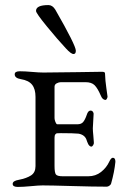

<svg xmlns="http://www.w3.org/2000/svg" viewBox="-20 -734 520 757"><path d="M240 -543Q209 -576 165.5 -629Q122 -682 122 -691Q122 -714 171 -714Q187 -714 198 -696Q279 -555 279 -534Q279 -521 270 -521Q260 -521 240 -543ZM151 -448Q200 -448 282 -449.5Q364 -451 382 -451Q394 -451 394 -445Q395 -415 399.5 -385.5Q404 -356 404 -353Q404 -350 401.5 -345Q399 -340 396 -340Q384 -340 377 -358Q365 -386 353 -398Q341 -410 317 -410H220Q212 -410 203.5 -405.5Q195 -401 195 -392V-268Q195 -262 198.5 -253Q202 -244 206 -244H285Q300 -244 307.5 -252.5Q315 -261 322 -281Q327 -298 337 -298Q343 -298 346.5 -293Q350 -288 349 -283Q346 -235 346 -228Q346 -218 348 -199Q350 -180 350 -173Q351 -168 347.5 -162Q344 -156 340 -156Q336 -156 332.5 -159.5Q329 -163 327.5 -166.5Q326 -170 324 -174.5Q322 -179 322 -180Q316 -202 290 -207Q270 -209 220 -209Q208 -209 204.5 -208.5Q201 -208 198 -204Q195 -200 195 -191V-80Q195 -53 200.5 -46Q206 -39 228 -39H328Q357 -39 378.5 -56Q400 -73 411 -97Q418 -112 425 -112Q435 -112 435 -96Q431 -56 418 -10Q417 -6 411.5 -2Q406 2 401 2Q348 2 263.5 -0.5Q179 -3 148 -3Q133 -3 102 0Q71 3 50 3Q30 3 30 -9Q30 -21 54 -25Q85 -31 102.5 -42.5Q120 -54 120 -79V-352Q120 -383 106.5 -400Q93 -417 62 -422Q38 -426 38 -441Q38 -453 58 -453Q78 -453 106 -450.5Q134 -448 151 -448Z"/></svg>

Font: EB Garamond SC 12
Style: Regular
Weight: 400
Version: Version 0.016 ; ttfautohint (v0.97) -l 8 -r 50 -G 200 -x 0 -